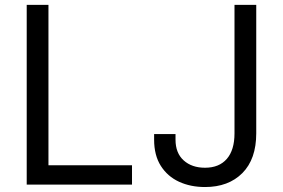

<svg xmlns="http://www.w3.org/2000/svg" viewBox="-20 -747 1145 777"><path d="M88.1 0V-727.3H176.1V-78.1H514.2V0ZM929 -727.3H1017V-207.4Q1017 -103 960.8 -46.5Q904.5 9.9 809.7 9.9Q751.1 9.9 704.5 -11.5Q658 -33 630.9 -75.6Q603.7 -118.3 603.7 -181.8V-204.5H690.3V-181.8Q690.3 -127.5 723.4 -97.8Q756.4 -68.2 809.7 -68.2Q866.8 -68.2 897.9 -104Q929 -139.9 929 -207.4Z"/></svg>

Font: Inter Zeller
Style: Regular
Weight: 400
Designer: Rasmus Andersson; Joe Bland
Foundry: zeller
Version: Version 3.015;git-dec3a8cb1